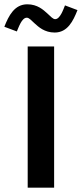

<svg xmlns="http://www.w3.org/2000/svg" viewBox="-55 -864 377 884"><path d="M-35 -740.8 22.5 -719.2C30.8 -737.5 45 -782.5 68.3 -782.5C79.2 -782.5 88.3 -770.8 105 -755.8C122.5 -740 150 -714.2 196.7 -714.2C255.8 -714.2 281.7 -766.7 301.7 -817.5L244.2 -839.2C236.7 -820.8 221.7 -775.8 199.2 -775.8C188.3 -775.8 179.2 -787.5 162.5 -802.5C145 -818.3 117.5 -844.2 70.8 -844.2C11.7 -844.2 -15 -791.7 -35 -740.8ZM72.5 0H194.2V-650H72.5Z"/></svg>

Font: Boon SemiBold
Style: Regular
Weight: 600
Designer: Sungsit Sawaiwan
Foundry: FontUni
Version: Version 2.0